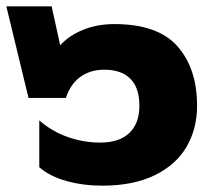

<svg xmlns="http://www.w3.org/2000/svg" viewBox="-20 -571 662 606"><path d="M104 -43V-191Q144 -156 194 -138.5Q244 -121 296 -121Q357 -121 388.5 -151.5Q420 -182 420 -237Q420 -294 391.5 -322.5Q363 -351 309 -351Q266 -351 234.5 -329Q203 -307 188 -262H70L0 -551H143L170 -428Q198 -459 242.5 -477Q287 -495 341 -495Q478 -495 540 -425Q602 -355 602 -237Q602 -165 569 -108Q536 -51 468.5 -18Q401 15 303 15Q243 15 190.5 0.5Q138 -14 104 -43Z"/></svg>

Font: Prompt ExtraBold
Style: Regular
Weight: 800
Designer: Katatrad Team
Foundry: CadsonDemak
Version: Version 1.000